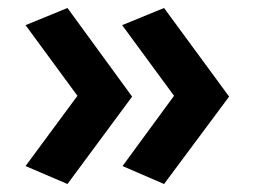

<svg xmlns="http://www.w3.org/2000/svg" viewBox="-20 -501 637 481"><path d="M44 -85 149 -40 311 -259 149 -481 44 -438 174 -261ZM287 -85 391 -40 554 -259 391 -481 286 -438 416 -261Z"/></svg>

Font: Geom SemiBold
Style: Bold
Weight: 600
Version: Version 1.102